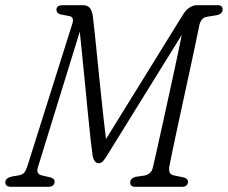

<svg xmlns="http://www.w3.org/2000/svg" viewBox="-37 -720 878 740"><path d="M173.5 -19Q171.5 0 149 0H6.5Q-17 0 -16.5 -17.5Q-16 -34.5 10 -40L35 -44Q49.5 -46.5 56.8 -55Q64 -63.5 72 -90.5L242 -629.5Q249 -653 232.5 -657.5L194.5 -665Q179.5 -670.5 180.5 -683.5Q181 -700 205.5 -700H283Q299.5 -700 308.5 -690.2Q317.5 -680.5 321 -656Q323.5 -637.5 328 -594Q332.5 -550.5 338.2 -494Q344 -437.5 350 -378Q356 -318.5 361.8 -267.2Q367.5 -216 371.5 -184L668.5 -664Q680 -682.5 694.2 -691.2Q708.5 -700 721 -700H801.5Q822 -700 821 -682Q820.5 -674 814.8 -669Q809 -664 801.5 -662L759 -655Q736 -650.5 730.5 -618.5Q727.5 -604 718.8 -562.2Q710 -520.5 697.8 -463.5Q685.5 -406.5 672 -344.8Q658.5 -283 646.5 -226.8Q634.5 -170.5 626 -130.2Q617.5 -90 615.5 -77.5Q613.5 -63 617 -55Q620.5 -47 633 -44L672 -36Q688.5 -31 687.5 -18Q686 0 663.5 0H484.5Q463.5 0 465 -18.5Q465.5 -26.5 471.5 -31.5Q477.5 -36.5 485.5 -38.5L520.5 -43.5Q532.5 -46 541.2 -53.8Q550 -61.5 553 -78Q556 -90.5 563.8 -124.8Q571.5 -159 582 -207Q592.5 -255 604.5 -309.2Q616.5 -363.5 628 -416.5Q639.5 -469.5 648.8 -513.8Q658 -558 663.5 -585.5L379.5 -127Q367.5 -107 360.2 -99Q353 -91 343.5 -91Q334 -91 328 -99.5Q322 -108 320 -120Q317 -139.5 312 -184.2Q307 -229 301.5 -286.5Q296 -344 290 -404Q284 -464 279 -515.2Q274 -566.5 270.5 -598L109 -75Q101 -49.5 124 -44L159 -36Q175 -30.5 173.5 -19Z"/></svg>

Font: Fraunces 144pt SuperSoft Light
Style: Italic
Weight: 300
Italic angle: -16°
Version: Version 1.000;[b76b70a41]